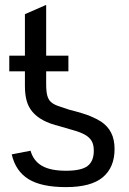

<svg xmlns="http://www.w3.org/2000/svg" viewBox="-20 -756 527 786"><path d="M169 -464V-412Q169 -382 173.5 -365Q178 -348 188.5 -338.5Q199 -329 217 -322.5Q235 -316 263 -307Q326 -291 351 -280Q377 -269 394 -258Q421 -240 435 -212.5Q449 -185 449 -146Q449 -71 401 -30.5Q353 10 250 10Q150 10 97 -22.5Q44 -55 28 -124L105 -139Q117 -97 152 -77Q187 -57 250 -57Q313 -57 338.5 -76.5Q364 -96 364 -139Q364 -164 355 -179Q346 -194 328.5 -204Q311 -214 285 -221.5Q259 -229 225 -239Q184 -249 157 -263.5Q130 -278 113 -298Q96 -318 89 -344Q82 -370 82 -403V-464H18V-528H82V-698L169 -736V-528H260V-464Z"/></svg>

Font: Libra Sans
Style: Regular
Weight: 400
Foundry: Context Ltd
Version: Version 1.000; ttfautohint (v1.3)